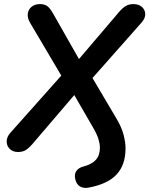

<svg xmlns="http://www.w3.org/2000/svg" viewBox="-20 -733 728 936"><path d="M410 182Q387 186 370 176Q353 166 347 141Q341 115 353 99.5Q365 84 386 79Q428 68 447.5 46Q467 24 467 -13Q467 -31 460 -54.5Q453 -78 435 -109L328 -294H363L139 -32Q120 -10 105 -1Q90 8 68 8Q43 8 28 -6.5Q13 -21 12.5 -42.5Q12 -64 30 -85L298 -386V-332L126 -623Q113 -646 115.5 -666.5Q118 -687 134 -700Q150 -713 175 -713Q198 -713 211.5 -702.5Q225 -692 240 -665L377 -424H347L559 -673Q578 -695 593.5 -704Q609 -713 631 -713Q656 -713 671.5 -699.5Q687 -686 688 -665.5Q689 -645 671 -624L410 -329V-388L546 -158Q572 -115 582 -77.5Q592 -40 592 -10Q592 71 548 118Q504 165 410 182Z"/></svg>

Font: Nunito ExtraLight
Style: Italic
Weight: 200
Italic angle: -9°
Designer: Vernon Adams
Foundry: Vernon Adams
Version: Version 3.602